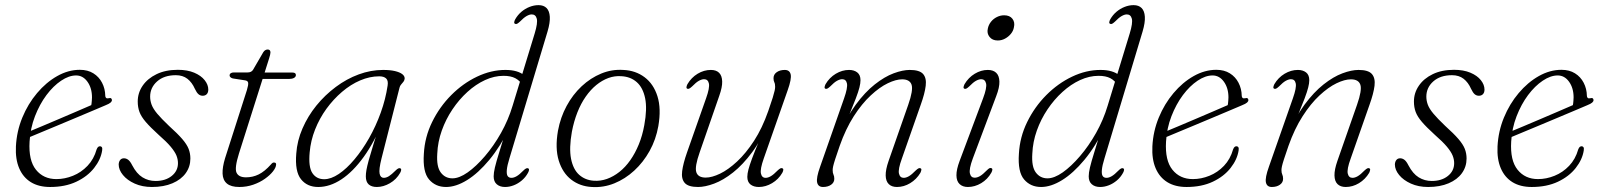

<svg xmlns="http://www.w3.org/2000/svg" viewBox="-20 -738 6398 766"><path d="M76 -204.5Q76 -204.5 95.5 -212.8Q115 -221 146.8 -234.2Q178.5 -247.5 215.2 -263.2Q252 -279 287.2 -294Q322.5 -309 348.5 -320.5L341.5 -307.5Q344 -315.5 345.2 -325Q346.5 -334.5 347 -349.5Q347 -386.5 329 -411.8Q311 -437 283.5 -437Q255 -437 223.8 -416Q192.5 -395 165.2 -358.5Q138 -322 119.5 -274.2Q101 -226.5 98 -173Q93.5 -98 123.5 -60.8Q153.5 -23.5 205 -23.5Q238.5 -23.5 271.2 -36.8Q304 -50 329.2 -76.5Q354.5 -103 365.5 -142Q368.5 -149.5 371.8 -152Q375 -154.5 379 -154.5Q384 -154.5 386.5 -150.5Q389 -146.5 387.5 -137.5Q382 -101.5 355.5 -67.8Q329 -34 284.5 -13Q240 8 180 8Q134.5 8 103.2 -11.2Q72 -30.5 56.5 -66.8Q41 -103 43.5 -154Q46.5 -214 69 -268.8Q91.5 -323.5 127.8 -366.5Q164 -409.5 208.2 -434.5Q252.5 -459.5 298.5 -459.5Q330 -459.5 352.5 -445.5Q375 -431.5 387.2 -407.8Q399.5 -384 400 -356Q400 -350.5 403.2 -347.5Q406.5 -344.5 413 -346Q420 -348 423.2 -345.8Q426.5 -343.5 426.5 -338.5Q426.5 -333.5 421.2 -328.8Q416 -324 401 -318Q382.5 -310 352 -297.2Q321.5 -284.5 285.5 -269.2Q249.5 -254 213 -238.8Q176.5 -223.5 146.2 -211Q116 -198.5 97.8 -190.8Q79.5 -183 79.5 -183Z M600.5 -16Q640 -16 665 -36Q690 -56 690 -87Q690 -102.5 683.8 -117.8Q677.5 -133 661 -152.8Q644.5 -172.5 612.5 -200.5Q579.5 -230.5 561.5 -251.5Q543.5 -272.5 536.5 -291.2Q529.5 -310 529.5 -333Q529.5 -367.5 549.2 -396.2Q569 -425 604.8 -442.2Q640.5 -459.5 689.5 -459.5Q727.5 -459.5 754.8 -448Q782 -436.5 796.5 -418.2Q811 -400 811 -380.5Q811 -369 805 -362.5Q799 -356 788.5 -356Q779 -356 771.8 -362.2Q764.5 -368.5 757.5 -383.5Q746 -409.5 727.5 -423.8Q709 -438 681.5 -438Q634.5 -438 606.8 -413.2Q579 -388.5 579 -352.5Q579 -336 585 -320Q591 -304 607.2 -284.5Q623.5 -265 654 -236Q688.5 -205 707 -183.5Q725.5 -162 732.5 -144Q739.5 -126 739.5 -105.5Q739.5 -73 721 -47.2Q702.5 -21.5 668 -6.8Q633.5 8 586 8Q547.5 8 517.5 -5.5Q487.5 -19 470.5 -39.8Q453.5 -60.5 453.5 -82Q454 -93 459.5 -99.8Q465 -106.5 474.5 -106.5Q483.5 -106.5 491.5 -100.5Q499.5 -94.5 507.5 -78.5Q525 -45 548.5 -30.5Q572 -16 600.5 -16Z M957.5 -417.5 909 -425Q903 -426.5 899.5 -429.8Q896 -433 896 -437Q896 -442.5 900.5 -445.8Q905 -449 913 -449H968Q976 -449 981.2 -451.8Q986.5 -454.5 989.5 -459.5L1030.5 -530Q1034.5 -536 1039 -538.2Q1043.5 -540.5 1048 -540.5Q1053 -540.5 1056 -537.8Q1059 -535 1059 -528.5Q1059 -525 1057.5 -518.8Q1056 -512.5 1053.5 -504.5L933.5 -126Q915 -67 923.8 -48.8Q932.5 -30.5 961.5 -30.5Q988.5 -30.5 1012.2 -42.2Q1036 -54 1061 -82Q1065 -87 1068 -88.5Q1071 -90 1074 -89.5Q1078 -89.5 1080 -87.2Q1082 -85 1081.5 -81Q1081 -69.5 1069 -54.2Q1057 -39 1037 -24.8Q1017 -10.5 990.5 -1.2Q964 8 935 8Q901.5 8 885.2 -5.8Q869 -19.5 868 -45.2Q867 -71 878 -107L965 -378.5Q971.5 -400 970 -408Q968.5 -416 957.5 -417.5ZM993.5 -423 1002.5 -448.5H1147Q1160.5 -448.5 1160.5 -438.5Q1160.5 -431.5 1153 -427.2Q1145.5 -423 1132.5 -423Z M1502 -105.5Q1491 -61.5 1494.5 -45Q1498 -28.5 1511 -28.5Q1521 -28.5 1531.8 -35.2Q1542.5 -42 1558 -57.5Q1564.5 -64 1569 -66Q1573.5 -68 1577 -66.5Q1581 -64.5 1580.5 -59.8Q1580 -55 1576.5 -48.5Q1561.5 -22 1535.5 -7Q1509.5 8 1483.5 8Q1462.5 8 1451 -2.2Q1439.5 -12.5 1439.5 -34.5Q1439.5 -46 1442 -60.2Q1444.5 -74.5 1451 -98.5Q1457.5 -122.5 1469.8 -162Q1482 -201.5 1501.5 -263L1508.5 -257Q1474 -171.5 1431.2 -112.2Q1388.5 -53 1342.2 -22.5Q1296 8 1249.5 8Q1205.5 8 1180.8 -23Q1156 -54 1162 -125.5Q1165.5 -176.5 1186.8 -225.5Q1208 -274.5 1242.2 -316.8Q1276.5 -359 1319.8 -391.2Q1363 -423.5 1411.2 -441.2Q1459.5 -459 1508.5 -459Q1536.5 -459 1555.5 -454.5Q1574.5 -450 1584.5 -442.5Q1594.5 -435 1594.5 -425Q1594 -418 1589.8 -412.2Q1585.5 -406.5 1580.5 -401Q1575.5 -395.5 1574 -388.5ZM1215.5 -130.5Q1210 -72 1226.2 -47.5Q1242.5 -23 1273.5 -23Q1300.5 -23 1331.8 -44Q1363 -65 1394.2 -102.2Q1425.5 -139.5 1452.5 -187Q1479.5 -234.5 1499 -288.5Q1518.5 -342.5 1526.5 -397Q1529.5 -416.5 1520.5 -425Q1511.5 -433.5 1493 -433.5Q1455 -433.5 1417 -417.2Q1379 -401 1344.5 -371.5Q1310 -342 1282.2 -303.8Q1254.5 -265.5 1237 -221.2Q1219.5 -177 1215.5 -130.5Z M2164.5 -612.5 2012.5 -106.5Q2003.5 -77.5 2002 -60.2Q2000.5 -43 2005.2 -35.8Q2010 -28.5 2020.5 -28.5Q2030 -28.5 2041.2 -35Q2052.5 -41.5 2068 -57.5Q2074.5 -64 2079 -66Q2083.5 -68 2087 -66.5Q2091 -64.5 2090.5 -59.8Q2090 -55 2086.5 -48.5Q2077 -31 2062 -18.2Q2047 -5.5 2029.8 1.2Q2012.5 8 1995 8Q1974.5 8 1962 -2.8Q1949.5 -13.5 1949.5 -34.5Q1949.5 -48.5 1954.5 -70Q1959.5 -91.5 1971.8 -130.8Q1984 -170 2004 -236L2014 -230.5Q1976.5 -153.5 1932.2 -100.2Q1888 -47 1843.5 -19.5Q1799 8 1759.5 8Q1717.5 8 1691.8 -22Q1666 -52 1671 -124.5Q1674.5 -191 1704 -251.2Q1733.5 -311.5 1780.2 -358.5Q1827 -405.5 1883.2 -432.2Q1939.5 -459 1996.5 -459Q2021.5 -459 2040.2 -453.5Q2059 -448 2071.5 -437.5Q2084 -427 2090.5 -412.5L2065.5 -397Q2054 -416.5 2035.8 -426Q2017.5 -435.5 1989 -435.5Q1952 -435.5 1915 -418.5Q1878 -401.5 1844.8 -371.2Q1811.5 -341 1785 -301.5Q1758.5 -262 1742.5 -217Q1726.5 -172 1724.5 -125Q1721 -73 1738.5 -49.8Q1756 -26.5 1785 -26.5Q1812 -26.5 1845.8 -50.2Q1879.5 -74 1914.5 -114.8Q1949.5 -155.5 1978.8 -207.5Q2008 -259.5 2025 -316L2113 -604Q2126 -646.5 2121.5 -663.5Q2117 -680.5 2101.5 -680.5Q2092.5 -680.5 2081 -674Q2069.5 -667.5 2054 -651.5Q2047.5 -645.5 2043 -643.2Q2038.5 -641 2035 -643Q2031 -644.5 2031.5 -649.5Q2032 -654.5 2035.5 -661Q2045.5 -678.5 2060.2 -691Q2075 -703.5 2092.8 -710.5Q2110.5 -717.5 2128.5 -717.5Q2149 -717.5 2160.5 -706Q2172 -694.5 2173.5 -671.2Q2175 -648 2164.5 -612.5Z M2466.5 -459Q2515.5 -457 2551.5 -430Q2587.5 -403 2603 -353.8Q2618.5 -304.5 2606.5 -235Q2597 -181.5 2571.8 -136Q2546.5 -90.5 2510.2 -57.2Q2474 -24 2430.8 -6.5Q2387.5 11 2341 8Q2294 5.5 2259.2 -21.2Q2224.5 -48 2209.2 -97.2Q2194 -146.5 2206 -216Q2216 -270 2240.5 -315.2Q2265 -360.5 2300.5 -393.8Q2336 -427 2378.5 -444.5Q2421 -462 2466.5 -459ZM2348.5 -17Q2375.5 -15 2401.5 -24.2Q2427.5 -33.5 2451.2 -52.2Q2475 -71 2494.5 -98.8Q2514 -126.5 2528.5 -161.8Q2543 -197 2550.5 -239Q2562.5 -304 2553.8 -346.2Q2545 -388.5 2520.5 -410.2Q2496 -432 2459 -434Q2432.5 -436 2407.2 -426.8Q2382 -417.5 2359 -398.8Q2336 -380 2316.8 -352.5Q2297.5 -325 2283.5 -289.5Q2269.5 -254 2261.5 -212Q2250 -147 2258.2 -104.8Q2266.5 -62.5 2290.2 -41Q2314 -19.5 2348.5 -17Z M3101.5 -66.5Q3105.5 -65 3105 -60Q3104.5 -55 3101 -48.5Q3086 -22.5 3060.2 -7.2Q3034.5 8 3007.5 8Q2987 8 2974.2 -2Q2961.5 -12 2961.5 -32.5Q2961.5 -45 2966 -62Q2970.5 -79 2980.5 -106Q2990.5 -133 3008.5 -176Q3026.5 -219 3053.5 -284L3048.5 -255Q3018.5 -181.5 2981 -131Q2943.5 -80.5 2904.5 -49.8Q2865.5 -19 2829.2 -5.5Q2793 8 2765 8Q2726 8 2711.8 -8.2Q2697.5 -24.5 2701.5 -55.2Q2705.5 -86 2721 -130L2797 -346Q2812 -388 2808.2 -405Q2804.5 -422 2789 -422Q2780 -422 2768.5 -415.8Q2757 -409.5 2741 -393Q2734.5 -387 2730.2 -384.8Q2726 -382.5 2722 -384Q2718 -386 2718.8 -391Q2719.5 -396 2722.5 -402Q2738 -428.5 2763.2 -443.8Q2788.5 -459 2816 -459Q2837.5 -459 2849 -447.5Q2860.5 -436 2861.2 -413.2Q2862 -390.5 2849.5 -355.5L2771.5 -130.5Q2751 -72.5 2758 -51Q2765 -29.5 2795.5 -29.5Q2820 -29.5 2852.8 -45.2Q2885.5 -61 2920.8 -93.8Q2956 -126.5 2988.5 -176.5Q3021 -226.5 3045 -295Q3057 -329.5 3062.8 -348.2Q3068.5 -367 3070.5 -376.2Q3072.5 -385.5 3072.5 -391.5Q3072.5 -403.5 3069.2 -409.8Q3066 -416 3066 -426Q3066 -441 3078.8 -450Q3091.5 -459 3111 -459Q3130.5 -459 3134.5 -441Q3138.5 -423 3122.5 -378L3027 -105.5Q3012 -63 3015.8 -45.8Q3019.5 -28.5 3034.5 -28.5Q3044 -28.5 3055.2 -35Q3066.5 -41.5 3082.5 -58Q3089 -64 3093.2 -66.2Q3097.5 -68.5 3101.5 -66.5Z M3273 -384Q3269 -386 3269.8 -390.8Q3270.5 -395.5 3273.5 -402Q3289 -428.5 3314.5 -443.8Q3340 -459 3367.5 -459Q3387.5 -459 3400.2 -449Q3413 -439 3413 -418Q3413 -406 3408.8 -389Q3404.5 -372 3394.2 -345Q3384 -318 3366.2 -274.8Q3348.5 -231.5 3321 -167L3326.5 -195.5Q3356.5 -269.5 3393.8 -320Q3431 -370.5 3470 -401.2Q3509 -432 3545.2 -445.5Q3581.5 -459 3609.5 -459Q3648.5 -459 3662.8 -442.8Q3677 -426.5 3673.2 -395.8Q3669.5 -365 3653.5 -320.5L3578 -105Q3562.5 -62.5 3566.5 -45.5Q3570.5 -28.5 3585.5 -28.5Q3595 -28.5 3606.2 -35Q3617.5 -41.5 3633.5 -58Q3640 -64 3644.2 -66.2Q3648.5 -68.5 3652.5 -66.5Q3656.5 -65 3655.8 -60Q3655 -55 3652 -48.5Q3636.5 -22.5 3611.2 -7.2Q3586 8 3558.5 8Q3537.5 8 3525.8 -3.5Q3514 -15 3513.5 -38Q3513 -61 3525 -95.5L3603.5 -320Q3624 -378.5 3616.8 -400Q3609.5 -421.5 3579 -421.5Q3554.5 -421.5 3521.8 -405.8Q3489 -390 3453.8 -357.2Q3418.5 -324.5 3386.2 -274.2Q3354 -224 3330 -156Q3318 -121.5 3312 -102.8Q3306 -84 3304 -74.8Q3302 -65.5 3302 -59.5Q3302 -48 3305.2 -41.5Q3308.5 -35 3308.5 -24.5Q3308.5 -10 3295.8 -1Q3283 8 3263.5 8Q3244 8 3240 -10.2Q3236 -28.5 3252 -73L3347.5 -345.5Q3362.5 -388 3359 -405Q3355.5 -422 3340 -422Q3331 -422 3319.5 -415.8Q3308 -409.5 3292 -393Q3285.5 -387 3281.2 -384.8Q3277 -382.5 3273 -384Z M3861 -105.5Q3845.5 -63.5 3849.5 -46.2Q3853.5 -29 3868.5 -29Q3878.5 -29 3889.8 -35.5Q3901 -42 3916.5 -58Q3923 -64.5 3927.2 -66.8Q3931.5 -69 3935.5 -67Q3939.5 -65.5 3939 -60.5Q3938.5 -55.5 3935 -49Q3920 -22.5 3894.5 -7.2Q3869 8 3841.5 8Q3820.5 8 3808.2 -3.8Q3796 -15.5 3795.8 -38.5Q3795.5 -61.5 3808.5 -96L3902 -345.5Q3918 -388 3914 -405Q3910 -422 3894.5 -422Q3885.5 -422 3874 -415.8Q3862.5 -409.5 3846.5 -393Q3840 -387 3835.8 -384.8Q3831.5 -382.5 3827.5 -384Q3823.5 -386 3824.2 -390.8Q3825 -395.5 3828 -402Q3843.5 -428.5 3868.8 -443.8Q3894 -459 3921 -459Q3942.5 -459 3954.5 -447.5Q3966.5 -436 3967.2 -412.8Q3968 -389.5 3954.5 -354.5ZM3960.5 -576.5Q3939 -576.5 3927.8 -590.8Q3916.5 -605 3921 -624Q3924 -639 3933.5 -651Q3943 -663 3957 -670Q3971 -677 3986 -677Q4008.5 -677 4019.2 -663Q4030 -649 4025 -628.5Q4022.5 -614.5 4012.8 -602.8Q4003 -591 3989.5 -583.8Q3976 -576.5 3960.5 -576.5Z M4538.5 -612.5 4386.5 -106.5Q4377.5 -77.5 4376 -60.2Q4374.5 -43 4379.2 -35.8Q4384 -28.5 4394.5 -28.5Q4404 -28.5 4415.2 -35Q4426.5 -41.5 4442 -57.5Q4448.5 -64 4453 -66Q4457.5 -68 4461 -66.5Q4465 -64.5 4464.5 -59.8Q4464 -55 4460.5 -48.5Q4451 -31 4436 -18.2Q4421 -5.5 4403.8 1.2Q4386.5 8 4369 8Q4348.5 8 4336 -2.8Q4323.5 -13.5 4323.5 -34.5Q4323.5 -48.5 4328.5 -70Q4333.5 -91.5 4345.8 -130.8Q4358 -170 4378 -236L4388 -230.5Q4350.5 -153.5 4306.2 -100.2Q4262 -47 4217.5 -19.5Q4173 8 4133.5 8Q4091.5 8 4065.8 -22Q4040 -52 4045 -124.5Q4048.5 -191 4078 -251.2Q4107.5 -311.5 4154.2 -358.5Q4201 -405.5 4257.2 -432.2Q4313.5 -459 4370.5 -459Q4395.5 -459 4414.2 -453.5Q4433 -448 4445.5 -437.5Q4458 -427 4464.5 -412.5L4439.5 -397Q4428 -416.5 4409.8 -426Q4391.5 -435.5 4363 -435.5Q4326 -435.5 4289 -418.5Q4252 -401.5 4218.8 -371.2Q4185.5 -341 4159 -301.5Q4132.5 -262 4116.5 -217Q4100.5 -172 4098.5 -125Q4095 -73 4112.5 -49.8Q4130 -26.5 4159 -26.5Q4186 -26.5 4219.8 -50.2Q4253.5 -74 4288.5 -114.8Q4323.5 -155.5 4352.8 -207.5Q4382 -259.5 4399 -316L4487 -604Q4500 -646.5 4495.5 -663.5Q4491 -680.5 4475.5 -680.5Q4466.5 -680.5 4455 -674Q4443.5 -667.5 4428 -651.5Q4421.5 -645.5 4417 -643.2Q4412.5 -641 4409 -643Q4405 -644.5 4405.5 -649.5Q4406 -654.5 4409.5 -661Q4419.5 -678.5 4434.2 -691Q4449 -703.5 4466.8 -710.5Q4484.5 -717.5 4502.5 -717.5Q4523 -717.5 4534.5 -706Q4546 -694.5 4547.5 -671.2Q4549 -648 4538.5 -612.5Z M4610 -204.5Q4610 -204.5 4629.5 -212.8Q4649 -221 4680.8 -234.2Q4712.5 -247.5 4749.2 -263.2Q4786 -279 4821.2 -294Q4856.5 -309 4882.5 -320.5L4875.5 -307.5Q4878 -315.5 4879.2 -325Q4880.5 -334.5 4881 -349.5Q4881 -386.5 4863 -411.8Q4845 -437 4817.5 -437Q4789 -437 4757.8 -416Q4726.5 -395 4699.2 -358.5Q4672 -322 4653.5 -274.2Q4635 -226.5 4632 -173Q4627.5 -98 4657.5 -60.8Q4687.5 -23.5 4739 -23.5Q4772.5 -23.5 4805.2 -36.8Q4838 -50 4863.2 -76.5Q4888.5 -103 4899.5 -142Q4902.5 -149.5 4905.8 -152Q4909 -154.5 4913 -154.5Q4918 -154.5 4920.5 -150.5Q4923 -146.5 4921.5 -137.5Q4916 -101.5 4889.5 -67.8Q4863 -34 4818.5 -13Q4774 8 4714 8Q4668.5 8 4637.2 -11.2Q4606 -30.5 4590.5 -66.8Q4575 -103 4577.5 -154Q4580.5 -214 4603 -268.8Q4625.5 -323.5 4661.8 -366.5Q4698 -409.5 4742.2 -434.5Q4786.5 -459.5 4832.5 -459.5Q4864 -459.5 4886.5 -445.5Q4909 -431.5 4921.2 -407.8Q4933.5 -384 4934 -356Q4934 -350.5 4937.2 -347.5Q4940.5 -344.5 4947 -346Q4954 -348 4957.2 -345.8Q4960.5 -343.5 4960.5 -338.5Q4960.5 -333.5 4955.2 -328.8Q4950 -324 4935 -318Q4916.5 -310 4886 -297.2Q4855.5 -284.5 4819.5 -269.2Q4783.5 -254 4747 -238.8Q4710.5 -223.5 4680.2 -211Q4650 -198.5 4631.8 -190.8Q4613.5 -183 4613.5 -183Z M5063.5 -384Q5059.5 -386 5060.2 -390.8Q5061 -395.5 5064 -402Q5079.5 -428.5 5105 -443.8Q5130.5 -459 5158 -459Q5178 -459 5190.8 -449Q5203.5 -439 5203.5 -418Q5203.5 -406 5199.2 -389Q5195 -372 5184.8 -345Q5174.5 -318 5156.8 -274.8Q5139 -231.5 5111.5 -167L5117 -195.5Q5147 -269.5 5184.2 -320Q5221.5 -370.5 5260.5 -401.2Q5299.5 -432 5335.8 -445.5Q5372 -459 5400 -459Q5439 -459 5453.2 -442.8Q5467.5 -426.5 5463.8 -395.8Q5460 -365 5444 -320.5L5368.5 -105Q5353 -62.5 5357 -45.5Q5361 -28.5 5376 -28.5Q5385.5 -28.5 5396.8 -35Q5408 -41.5 5424 -58Q5430.5 -64 5434.8 -66.2Q5439 -68.5 5443 -66.5Q5447 -65 5446.2 -60Q5445.5 -55 5442.5 -48.5Q5427 -22.5 5401.8 -7.2Q5376.5 8 5349 8Q5328 8 5316.2 -3.5Q5304.5 -15 5304 -38Q5303.5 -61 5315.5 -95.5L5394 -320Q5414.5 -378.5 5407.2 -400Q5400 -421.5 5369.5 -421.5Q5345 -421.5 5312.2 -405.8Q5279.5 -390 5244.2 -357.2Q5209 -324.5 5176.8 -274.2Q5144.5 -224 5120.5 -156Q5108.5 -121.5 5102.5 -102.8Q5096.5 -84 5094.5 -74.8Q5092.5 -65.5 5092.5 -59.5Q5092.5 -48 5095.8 -41.5Q5099 -35 5099 -24.5Q5099 -10 5086.2 -1Q5073.5 8 5054 8Q5034.5 8 5030.5 -10.2Q5026.5 -28.5 5042.5 -73L5138 -345.5Q5153 -388 5149.5 -405Q5146 -422 5130.5 -422Q5121.5 -422 5110 -415.8Q5098.5 -409.5 5082.5 -393Q5076 -387 5071.8 -384.8Q5067.5 -382.5 5063.5 -384Z M5692 -16Q5731.5 -16 5756.5 -36Q5781.5 -56 5781.5 -87Q5781.5 -102.5 5775.2 -117.8Q5769 -133 5752.5 -152.8Q5736 -172.5 5704 -200.5Q5671 -230.5 5653 -251.5Q5635 -272.5 5628 -291.2Q5621 -310 5621 -333Q5621 -367.5 5640.8 -396.2Q5660.5 -425 5696.2 -442.2Q5732 -459.5 5781 -459.5Q5819 -459.5 5846.2 -448Q5873.5 -436.5 5888 -418.2Q5902.5 -400 5902.5 -380.5Q5902.5 -369 5896.5 -362.5Q5890.5 -356 5880 -356Q5870.5 -356 5863.2 -362.2Q5856 -368.5 5849 -383.5Q5837.5 -409.5 5819 -423.8Q5800.5 -438 5773 -438Q5726 -438 5698.2 -413.2Q5670.5 -388.5 5670.5 -352.5Q5670.5 -336 5676.5 -320Q5682.5 -304 5698.8 -284.5Q5715 -265 5745.5 -236Q5780 -205 5798.5 -183.5Q5817 -162 5824 -144Q5831 -126 5831 -105.5Q5831 -73 5812.5 -47.2Q5794 -21.5 5759.5 -6.8Q5725 8 5677.5 8Q5639 8 5609 -5.5Q5579 -19 5562 -39.8Q5545 -60.5 5545 -82Q5545.5 -93 5551 -99.8Q5556.5 -106.5 5566 -106.5Q5575 -106.5 5583 -100.5Q5591 -94.5 5599 -78.5Q5616.5 -45 5640 -30.5Q5663.5 -16 5692 -16Z M5987 -204.5Q5987 -204.5 6006.5 -212.8Q6026 -221 6057.8 -234.2Q6089.5 -247.5 6126.2 -263.2Q6163 -279 6198.2 -294Q6233.5 -309 6259.5 -320.5L6252.5 -307.5Q6255 -315.5 6256.2 -325Q6257.5 -334.5 6258 -349.5Q6258 -386.5 6240 -411.8Q6222 -437 6194.5 -437Q6166 -437 6134.8 -416Q6103.5 -395 6076.2 -358.5Q6049 -322 6030.5 -274.2Q6012 -226.5 6009 -173Q6004.5 -98 6034.5 -60.8Q6064.5 -23.5 6116 -23.5Q6149.5 -23.5 6182.2 -36.8Q6215 -50 6240.2 -76.5Q6265.5 -103 6276.5 -142Q6279.5 -149.5 6282.8 -152Q6286 -154.5 6290 -154.5Q6295 -154.5 6297.5 -150.5Q6300 -146.5 6298.5 -137.5Q6293 -101.5 6266.5 -67.8Q6240 -34 6195.5 -13Q6151 8 6091 8Q6045.5 8 6014.2 -11.2Q5983 -30.5 5967.5 -66.8Q5952 -103 5954.5 -154Q5957.5 -214 5980 -268.8Q6002.5 -323.5 6038.8 -366.5Q6075 -409.5 6119.2 -434.5Q6163.5 -459.5 6209.5 -459.5Q6241 -459.5 6263.5 -445.5Q6286 -431.5 6298.2 -407.8Q6310.5 -384 6311 -356Q6311 -350.5 6314.2 -347.5Q6317.5 -344.5 6324 -346Q6331 -348 6334.2 -345.8Q6337.5 -343.5 6337.5 -338.5Q6337.5 -333.5 6332.2 -328.8Q6327 -324 6312 -318Q6293.5 -310 6263 -297.2Q6232.5 -284.5 6196.5 -269.2Q6160.5 -254 6124 -238.8Q6087.5 -223.5 6057.2 -211Q6027 -198.5 6008.8 -190.8Q5990.5 -183 5990.5 -183Z"/></svg>

Font: Fraunces ExtraLight
Style: Italic
Weight: 250
Italic angle: -16°
Version: Version 1.000;[b76b70a41]